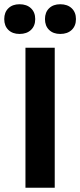

<svg xmlns="http://www.w3.org/2000/svg" viewBox="-34 -885 378 905"><path d="M132 -795Q132 -763 112 -744Q92 -725 58 -725Q25 -725 5.5 -744Q-14 -763 -14 -795Q-14 -827 5.5 -846Q25 -865 58 -865Q92 -865 112 -846Q132 -827 132 -795ZM324 -795Q324 -763 304 -744Q284 -725 250 -725Q217 -725 197.5 -744Q178 -763 178 -795Q178 -827 197.5 -846Q217 -865 250 -865Q284 -865 304 -846Q324 -827 324 -795ZM224 0H86V-660H224Z"/></svg>

Font: Work Sans SemiBold
Style: Regular
Weight: 600
Designer: Wei Huang
Foundry: Wei Huang
Version: Version 1.500